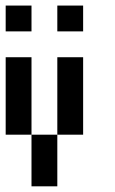

<svg xmlns="http://www.w3.org/2000/svg" viewBox="-20 -656 404 676"><path d="M0 -454.5H90.9V-363.6H0ZM0 -363.6H90.9V-272.7H0ZM0 -272.7H90.9V-181.8H0ZM90.9 -181.8H181.8V-90.9H90.9ZM90.9 -90.9H181.8V0H90.9ZM181.8 -454.5H272.7V-363.6H181.8ZM181.8 -363.6H272.7V-272.7H181.8ZM181.8 -272.7H272.7V-181.8H181.8ZM0 -636.4H90.9V-545.5H0ZM181.8 -636.4H272.7V-545.5H181.8Z"/></svg>

Font: Micro 5
Style: Regular
Weight: 400
Designer: Sarah Cadigan-Fried
Version: Version 1.000; ttfautohint (v1.8.4.7-5d5b)